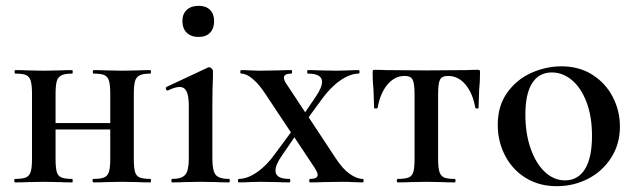

<svg xmlns="http://www.w3.org/2000/svg" viewBox="-20 -627 2184 660"><path d="M497 0Q470 0 455 -1L400 -2L344 -1Q328 0 301 0Q298 0 298 -6Q298 -12 301 -12Q326 -12 338 -17Q350 -22 354.5 -36.5Q359 -51 359 -81V-182H171V-81Q171 -51 175 -36.5Q179 -22 191 -17Q203 -12 228 -12Q230 -12 230 -6Q230 0 228 0Q201 0 186 -1L131 -2L75 -1Q60 0 32 0Q29 0 29 -6Q29 -12 32 -12Q57 -12 69 -17Q81 -22 85.5 -36.5Q90 -51 90 -81V-305Q90 -335 85.5 -349.5Q81 -364 69.5 -369Q58 -374 33 -374Q30 -374 30 -380Q30 -386 33 -386Q60 -386 75 -385L131 -384L187 -385Q202 -386 228 -386Q230 -386 230 -380Q230 -374 228 -374Q203 -374 191 -368Q179 -362 175 -347.5Q171 -333 171 -303V-204H359V-305Q359 -335 354.5 -349.5Q350 -364 338.5 -369Q327 -374 302 -374Q299 -374 299 -380Q299 -386 302 -386Q329 -386 344 -385L400 -384L456 -385Q471 -386 497 -386Q499 -386 499 -380Q499 -374 497 -374Q472 -374 460 -368Q448 -362 444 -347.5Q440 -333 440 -303V-81Q440 -51 444 -36.5Q448 -22 460 -17Q472 -12 497 -12Q499 -12 499 -6Q499 0 497 0Z M572 -12Q605 -12 617 -26.5Q629 -41 629 -81V-262Q629 -297 621.5 -312.5Q614 -328 597 -328Q582 -328 557 -316H556Q552 -316 550.5 -321Q549 -326 552 -328L695 -395L699 -396Q703 -396 707.5 -391.5Q712 -387 712 -384V-363Q710 -321 710 -264V-81Q710 -40 721.5 -26Q733 -12 767 -12Q770 -12 770 -6Q770 0 767 0Q741 0 726 -1L669 -2L612 -1Q597 0 572 0Q569 0 569 -6Q569 -12 572 -12ZM607 -555Q607 -579 622 -593Q637 -607 663 -607Q688 -607 702 -593Q716 -579 716 -555Q716 -529 702 -514.5Q688 -500 663 -500Q637 -500 622 -514.5Q607 -529 607 -555Z M1227 0 1192 -1Q1180 -2 1157 -2L1088 -1Q1073 0 1046 0Q1043 0 1043 -6Q1043 -12 1046 -12Q1072 -12 1072 -26Q1072 -34 1061 -51L992 -155L949 -92Q927 -61 927 -40Q927 -12 975 -12Q978 -12 978 -6Q978 0 975 0Q948 0 935 -1L875 -2L835 -1Q825 0 801 0Q798 0 798 -6Q798 -12 801 -12Q830 -12 863.5 -35Q897 -58 926 -99L980 -172L893 -303Q871 -337 849 -355.5Q827 -374 809 -374Q806 -374 806 -380Q806 -386 809 -386Q830 -386 840 -385L871 -384L938 -385Q954 -386 982 -386Q984 -386 984 -380Q984 -374 982 -374Q956 -374 956 -360Q956 -350 967 -335L1029 -241L1065 -294Q1087 -326 1087 -346Q1087 -374 1038 -374Q1036 -374 1036 -380Q1036 -386 1038 -386Q1065 -386 1079 -385L1139 -384L1179 -385Q1189 -386 1213 -386Q1216 -386 1216 -380Q1216 -374 1213 -374Q1184 -374 1150.5 -351Q1117 -328 1087 -287L1041 -224L1134 -83Q1158 -46 1182.5 -29Q1207 -12 1227 -12Q1230 -12 1230 -6Q1230 0 1227 0Z M1347 -12Q1373 -12 1385 -17Q1397 -22 1401 -36.5Q1405 -51 1405 -81V-303Q1405 -340 1398.5 -353Q1392 -366 1371 -366Q1337 -366 1312 -336.5Q1287 -307 1278 -256Q1277 -254 1271.5 -254Q1266 -254 1266 -256L1264 -316Q1263 -327 1262 -342.5Q1261 -358 1261 -378Q1261 -384 1262 -385.5Q1263 -387 1269 -387Q1290 -387 1307 -386L1443 -385L1582 -386Q1600 -387 1622 -387Q1628 -387 1629 -385.5Q1630 -384 1630 -378Q1630 -358 1629 -342.5Q1628 -327 1627 -316L1625 -256Q1625 -254 1620 -254Q1615 -254 1614 -256Q1605 -307 1580 -336.5Q1555 -366 1520 -366Q1499 -366 1492.5 -353Q1486 -340 1486 -303V-81Q1486 -51 1490.5 -36.5Q1495 -22 1506.5 -17Q1518 -12 1543 -12Q1546 -12 1546 -6Q1546 0 1543 0Q1516 0 1501 -1L1447 -2L1391 -1Q1375 0 1347 0Q1344 0 1344 -6Q1344 -12 1347 -12Z M1691 -198Q1691 -263 1723.5 -308.5Q1756 -354 1806.5 -376.5Q1857 -399 1910 -399Q1971 -399 2016.5 -370Q2062 -341 2086.5 -293.5Q2111 -246 2111 -192Q2111 -132 2081 -85Q2051 -38 2001.5 -12.5Q1952 13 1894 13Q1833 13 1787 -15.5Q1741 -44 1716 -92.5Q1691 -141 1691 -198ZM2015 -160Q2015 -227 1996 -276.5Q1977 -326 1945.5 -352Q1914 -378 1877 -378Q1833 -378 1809.5 -341.5Q1786 -305 1786 -233Q1786 -168 1804 -116.5Q1822 -65 1853 -36Q1884 -7 1922 -7Q1967 -7 1991 -46Q2015 -85 2015 -160Z"/></svg>

Font: Cormorant Garamond SemiBold
Style: Regular
Weight: 600
Designer: Christian Thalmann (Catharsis Fonts)
Version: Version 3.000